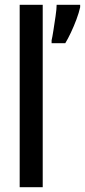

<svg xmlns="http://www.w3.org/2000/svg" viewBox="-20 -780 354 800"><path d="M158 0H62V-760H158ZM314 -750Q309 -727 298.5 -699Q288 -671 275.5 -644.5Q263 -618 252 -600H195V-612Q198 -624 202.5 -653Q207 -682 211.5 -712.5Q216 -743 216 -760H314Z"/></svg>

Font: Noto Sans Georgian ExtraCondensed Medium
Style: Regular
Weight: 500
Width: 2
Designer: Monotype Design Team, Akaki Razmadze
Foundry: Google LLC
Version: Version 2.005; ttfautohint (v1.8.4.7-5d5b)